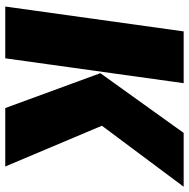

<svg xmlns="http://www.w3.org/2000/svg" viewBox="-14 -722 736 749"><g transform="rotate(90 354.5 -348.0)"><path d="M103 -696H305L208 0H6ZM266 -371 499 -696H709L471 -377L630 0H402Z"/></g></svg>

Font: FiraGO Heavy
Style: Italic
Weight: 900
Italic angle: -8°
Designer: bBox Type GmbH
Foundry: bBox Type GmbH
Version: Version 1.001